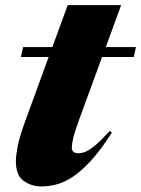

<svg xmlns="http://www.w3.org/2000/svg" viewBox="-20 -690 534 726"><path d="M281 -242.5Q262 -190.5 256.8 -167.2Q251.5 -144 251.5 -132Q251.5 -110.5 276 -110.5Q289.5 -110.5 304.5 -116.8Q319.5 -123 341 -141.2Q362.5 -159.5 395 -195L403 -188.5Q359 -120 321 -79.2Q283 -38.5 250.2 -18.2Q217.5 2 189.2 8.5Q161 15 136.5 15Q99 15 69.5 -6Q40 -27 40 -81.5Q40 -99 46.2 -134Q52.5 -169 74.5 -229.5L164 -474.5H59L67.5 -512H178L236 -670.5H438L380 -512H494L486 -474.5H366Z"/></svg>

Font: Newsreader Display ExtraBold
Style: Italic
Weight: 800
Italic angle: -17°
Designer: Hugues Gentile
Foundry: Production Type
Version: Version 1.001